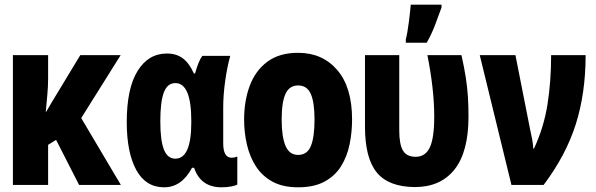

<svg xmlns="http://www.w3.org/2000/svg" viewBox="-20 -788 2540 818"><path d="M35 0V-553H185V-454Q185 -420 181.5 -382.5Q178 -345 175 -312H177Q189 -333 201.5 -354Q214 -375 227 -396L322 -553H494L326 -285L495 0H317L219 -192L185 -171V0Z M679 10Q601 10 560.5 -64Q520 -138 520 -268Q520 -411 566 -485.5Q612 -560 691 -560Q732 -560 759.5 -539Q787 -518 806 -475H811Q818 -500 825.5 -519Q833 -538 842 -550H961Q948 -504 939.5 -444Q931 -384 931 -329V-177Q931 -116 967 -116Q979 -116 991 -121V-2Q987 2 967 6Q947 10 924 10Q835 10 807 -73H798Q754 10 679 10ZM727 -112Q795 -112 795 -267V-273Q795 -434 727 -434Q693 -434 678 -394Q663 -354 663 -272Q663 -189 678.5 -150.5Q694 -112 727 -112Z M1250 10Q1185 10 1141 -14Q1097 -38 1070.5 -79Q1044 -120 1032 -172Q1020 -224 1020 -279Q1020 -358 1044 -422.5Q1068 -487 1119 -525Q1170 -563 1250 -563Q1354 -563 1417 -489.5Q1480 -416 1480 -279Q1480 -225 1469.5 -173.5Q1459 -122 1433.5 -80.5Q1408 -39 1363 -14.5Q1318 10 1250 10ZM1250 -128Q1289 -128 1304.5 -166Q1320 -204 1320 -279Q1320 -352 1304 -388Q1288 -424 1250 -424Q1213 -424 1196.5 -388.5Q1180 -353 1180 -279Q1180 -205 1196.5 -166.5Q1213 -128 1250 -128Z M1747 9Q1635 8 1585 -53.5Q1535 -115 1535 -248V-553H1681V-232Q1681 -174 1696.5 -147Q1712 -120 1751 -120Q1792 -120 1811 -159.5Q1830 -199 1830 -291Q1830 -351 1822.5 -416.5Q1815 -482 1801 -553H1946Q1958 -500 1964.5 -457.5Q1971 -415 1973.5 -376Q1976 -337 1976 -292Q1976 -141 1916.5 -66Q1857 9 1747 9ZM1709 -621Q1712 -631 1715.5 -651.5Q1719 -672 1722 -695Q1725 -718 1727 -738Q1729 -758 1730 -768H1861V-756Q1848 -720 1833.5 -681.5Q1819 -643 1798 -606H1709Z M2159 0 2024 -553H2176L2239 -234Q2244 -213 2247.5 -193.5Q2251 -174 2252 -155H2255Q2297 -245 2312.5 -343Q2328 -441 2328 -553H2475Q2475 -391 2433 -258.5Q2391 -126 2296 0Z"/></svg>

Font: Noto Sans Mono ExtraCondensed Black
Style: Regular
Weight: 900
Width: 2
Designer: Monotype Design Team
Foundry: Monotype Imaging Inc.
Version: Version 2.014